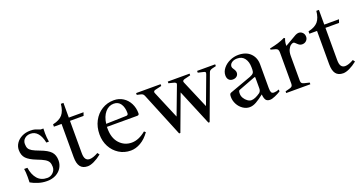

<svg xmlns="http://www.w3.org/2000/svg" viewBox="-33 -1078 3045 1606"><g transform="rotate(-20 1489.0 -274.5)"><path d="M44 -32Q45 -48 45 -80Q45 -123 40 -153H69Q78 -90 110 -53Q142 -16 198 -16Q227 -16 249 -37Q271 -58 271 -88Q271 -114 262.5 -130.5Q254 -147 231.5 -160.5Q209 -174 164 -191Q105 -214 78.5 -241.5Q52 -269 52 -317Q52 -349 70.5 -376.5Q89 -404 122 -420.5Q155 -437 197 -437Q223 -437 240 -432Q257 -427 284 -416H307Q306 -401 306 -374Q306 -338 313 -297H290Q279 -352 253.5 -382Q228 -412 190 -412Q158 -412 137.5 -394Q117 -376 117 -347Q117 -322 125 -307Q133 -292 153.5 -280Q174 -268 217 -252Q282 -228 308.5 -199.5Q335 -171 335 -122Q335 -88 318 -58.5Q301 -29 267.5 -10.5Q234 8 185 8Q146 8 108.5 -4Q71 -16 44 -32Z M463 -104V-400H395V-421Q455 -434 482 -466Q509 -498 515 -560H538V-429H669L659 -400H538V-113Q538 -76 550 -59.5Q562 -43 585 -43Q615 -43 661 -69L674 -51Q639 -23 606 -7.5Q573 8 549 8Q505 8 484 -19.5Q463 -47 463 -104Z M1102 -94Q1066 -43 1021.5 -17.5Q977 8 933 8Q875 8 829 -21Q783 -50 757 -99Q731 -148 731 -208Q731 -274 758.5 -326Q786 -378 833.5 -407.5Q881 -437 940 -437Q986 -437 1022 -414Q1058 -391 1078 -351.5Q1098 -312 1098 -264Q1098 -247 1081 -247H811V-231Q811 -147 854.5 -99.5Q898 -52 963 -52Q1025 -52 1089 -105ZM814 -273 994 -278Q1012 -278 1012 -297Q1012 -348 991 -379Q970 -410 930 -410Q885 -410 853.5 -373Q822 -336 814 -273Z M1199 -382Q1194 -393 1187.5 -398Q1181 -403 1168 -406L1137 -413V-429H1355V-413L1303 -401Q1282 -397 1282 -384L1284 -376L1388 -129L1482 -378Q1484 -384 1484 -387Q1484 -396 1466 -402L1419 -414V-429H1613V-414L1560 -401Q1541 -396 1541 -384L1543 -376L1649 -127L1742 -376Q1745 -384 1745 -388Q1745 -398 1731 -401L1680 -413V-429H1841V-413L1807 -405Q1793 -401 1786.5 -396Q1780 -391 1776 -380L1632 10H1621L1489 -307L1371 11H1360Z M2269 -49V-32Q2247 -18 2218.5 -5.5Q2190 7 2172 7Q2144 7 2133.5 -10.5Q2123 -28 2121 -59Q2083 -29 2051.5 -11Q2020 7 1991 7Q1960 7 1932 -12Q1904 -31 1887.5 -62Q1871 -93 1871 -127Q1871 -143 1874 -150.5Q1877 -158 1885 -161L2078 -231Q2101 -240 2109.5 -250.5Q2118 -261 2118 -281V-302Q2118 -350 2095.5 -381Q2073 -412 2029 -412Q2000 -412 1981 -398.5Q1962 -385 1962 -363Q1962 -354 1972 -340Q1987 -319 1987 -303Q1987 -283 1973 -271Q1959 -259 1937 -259Q1915 -259 1902 -273Q1889 -287 1889 -312Q1889 -345 1912 -374Q1935 -403 1972 -420Q2009 -437 2048 -437Q2117 -437 2155.5 -398.5Q2194 -360 2194 -300V-89Q2194 -64 2199.5 -51.5Q2205 -39 2223 -39Q2244 -39 2269 -49ZM2119 -210Q2119 -213 2116.5 -214.5Q2114 -216 2111 -215L1961 -158Q1955 -156 1952.5 -149Q1950 -142 1950 -126Q1950 -106 1961.5 -87Q1973 -68 1990.5 -55.5Q2008 -43 2024 -43Q2056 -43 2103 -76Q2119 -89 2119 -113Z M2635 -386Q2635 -366 2620.5 -351.5Q2606 -337 2583 -337Q2570 -337 2560.5 -342.5Q2551 -348 2541 -358Q2526 -375 2516 -375Q2506 -375 2493 -365.5Q2480 -356 2469.5 -334Q2459 -312 2459 -278V-59Q2459 -45 2464.5 -37.5Q2470 -30 2486 -26L2532 -15V0H2317V-15L2358 -26Q2373 -30 2378.5 -37.5Q2384 -45 2384 -60V-335Q2384 -354 2378.5 -362.5Q2373 -371 2359 -375L2318 -386V-397Q2361 -405 2393 -415Q2425 -425 2456 -440L2465 -434Q2453 -405 2453 -372V-370L2557 -430Q2573 -438 2586 -438Q2606 -438 2620.5 -423.5Q2635 -409 2635 -386Z M2737 -104V-400H2669V-421Q2729 -434 2756 -466Q2783 -498 2789 -560H2812V-429H2943L2933 -400H2812V-113Q2812 -76 2824 -59.5Q2836 -43 2859 -43Q2889 -43 2935 -69L2948 -51Q2913 -23 2880 -7.5Q2847 8 2823 8Q2779 8 2758 -19.5Q2737 -47 2737 -104Z"/></g></svg>

Font: Ibarra Real Nova
Style: Regular
Weight: 400
Designer: Jose Maria Ribagorda & Octavio Pardo
Foundry: Jose Maria Ribagorda
Version: Version 1.014